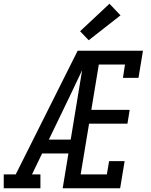

<svg xmlns="http://www.w3.org/2000/svg" viewBox="-37 -1006 807 1026"><path d="M-17 0V-74H47L378 -735H450Q422 -673 393 -612Q364 -551 335 -490L224 -260H341L329 -186H188L134 -74H179V0ZM298 0 419 -735H727L703 -590H620L631 -661H491L451 -419H656L644 -345H439L394 -74H534L546 -145H629L605 0ZM437 -791 391 -839 548 -986 607 -924Z"/></svg>

Font: Iosevka Etoile Oblique
Style: Regular
Weight: 400
Italic angle: -9°
Designer: Belleve Invis
Foundry: Belleve Invis
Version: Version 15.5.2; ttfautohint (v1.8.4)